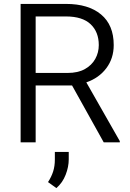

<svg xmlns="http://www.w3.org/2000/svg" viewBox="-20 -731 666 986"><path d="M512.7 0 350.1 -292H163.1V0H85.9V-710.9H318.8Q434.1 -710.9 499 -656.7Q564 -602.5 564 -499.5Q564 -431.2 525.9 -380.6Q487.8 -330.1 423.3 -308.1L595.2 -6.3V0ZM318.8 -646.5H163.1V-356.4H327.1Q380.4 -356.4 415.8 -376.2Q451.2 -396 469.2 -428.5Q487.3 -460.9 487.3 -499.5Q487.3 -566.9 445.3 -606.7Q403.3 -646.5 318.8 -646.5ZM333 49.3V87.4Q333 126 317.1 166.7Q301.3 207.5 269.5 234.9L226.6 204.1Q244.1 177.2 252.9 149.7Q261.7 122.1 261.7 88.4V49.3Z"/></svg>

Font: Vazirmatn RD Light
Style: Regular
Weight: 300
Designer: Saber Rastikerdar
Foundry: Saber Rastikerdar
Version: Version 32.102